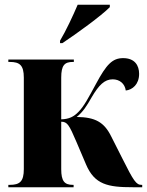

<svg xmlns="http://www.w3.org/2000/svg" viewBox="-20 -786 617 806"><path d="M232 -615V-605H242C301 -644 407 -721 441 -756V-766H306C287 -721 257 -657 232 -615ZM15 0H289V-10H286C251 -10 237 -25 237 -76V-275C262 -275 270 -263 301 -190L341 -96C377 -11 433 0 537 0H577V-10H574C552 -10 541 -26 494 -120L447 -213C417 -274 379 -294 302 -295C329 -317 344 -341 365 -378C395 -429 419 -453 453 -453C482 -453 504 -435 508 -406C536 -409 564 -432 564 -476C564 -511 546 -542 497 -542C452 -542 427 -516 383 -434C353 -379 333 -340 310 -317C290 -296 270 -286 237 -285V-460C237 -512 251 -526 286 -526H290V-536H15V-526H21C63 -526 80 -512 80 -460V-76C80 -24 63 -10 21 -10H15Z"/></svg>

Font: Noto Serif Display Condensed ExtraBold
Style: Regular
Weight: 800
Width: 3
Designer: Monotype Design Team
Foundry: Monotype Imaging Inc.
Version: Version 2.009